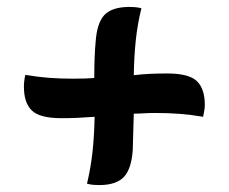

<svg xmlns="http://www.w3.org/2000/svg" viewBox="-20 -633 660 554"><path d="M270 -99Q261 -99 251.5 -99.5Q242 -100 231 -103Q242 -149 247 -195.5Q252 -242 253 -296Q227 -294 204.5 -293Q182 -292 157 -292Q95 -292 72 -314Q49 -336 49 -383Q49 -399 53 -417Q88 -411 120.5 -408.5Q153 -406 190 -406Q210 -406 225.5 -406.5Q241 -407 252 -408Q252 -442 253 -466.5Q254 -491 256 -513Q260 -567 281 -589.5Q302 -612 350 -613Q377 -613 388 -609Q377 -565 372 -518.5Q367 -472 366 -416Q391 -419 413.5 -420Q436 -421 463 -421Q525 -421 548 -399Q571 -377 571 -330Q571 -323 569.5 -314Q568 -305 566 -296Q531 -302 498.5 -304.5Q466 -307 428 -307Q409 -307 393.5 -306Q378 -305 366 -305Q365 -257 363 -199Q359 -146 338 -123Q317 -100 270 -99Z"/></svg>

Font: Merienda SemiBold
Style: Regular
Weight: 600
Designer: Eduardo Rodriguez Tunni
Foundry: Eduardo Rodriguez Tunni
Version: Version 2.001; ttfautohint (v1.8.4.7-5d5b)